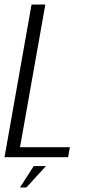

<svg xmlns="http://www.w3.org/2000/svg" viewBox="-39 -695 406 849"><path d="M-19 0 100.5 -675H161.5L49.5 -44H270L262 0ZM49.3 134 110.1 39.4H164.1L77.5 134Z"/></svg>

Font: Anybody Light
Style: Italic
Weight: 300
Italic angle: -10°
Designer: Tyler Finck
Foundry: Etcetera Type Company
Version: Version 1.010; ttfautohint (v1.8.3) -l 8 -r 50 -G 200 -x 14 